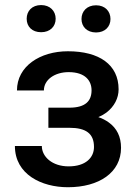

<svg xmlns="http://www.w3.org/2000/svg" viewBox="-20 -744 549 773"><path d="M174.8 -310.5V-229.5H259.3C325.7 -229.5 358.4 -206.5 358.4 -152.3C358.4 -109.9 325.7 -74.2 256.3 -74.2C189.9 -74.2 148.4 -113.3 148.4 -156.2H40C40 -41.5 147.9 9.8 253.4 9.8C378.9 9.8 467.3 -49.3 467.3 -148.9C467.3 -193.4 450.7 -227.5 418 -251C405.8 -259.8 392.1 -267.1 376 -272.5C388.2 -277.8 398.9 -283.7 408.7 -291C439.9 -314.9 457.5 -348.6 457.5 -384.3C457.5 -483.9 379.4 -537.6 253.4 -537.6C141.6 -537.6 48.3 -477.5 48.3 -379.9H156.7C156.7 -422.9 200.2 -453.6 256.3 -453.6C324.2 -453.6 348.6 -418 348.6 -380.4C348.6 -338.9 325.7 -310.5 259.3 -310.5ZM87.4 -668.5C87.4 -637.2 108.9 -614.3 145.5 -614.3C181.6 -614.3 204.1 -637.2 204.1 -668.5C204.1 -699.7 181.6 -723.6 145.5 -723.6C108.9 -723.6 87.4 -699.7 87.4 -668.5ZM308.1 -667.5C308.1 -636.7 330.1 -613.3 366.7 -613.3C402.8 -613.3 424.8 -636.7 424.8 -667.5C424.8 -698.7 402.8 -722.7 366.7 -722.7C330.1 -722.7 308.1 -698.7 308.1 -667.5Z"/></svg>

Font: Bert Sans Medium
Style: Regular
Weight: 500
Designer: Christian Robertson (Google), Cristiano Sobral
Foundry: Google, Cristiano Sobral
Version: Version 3.101